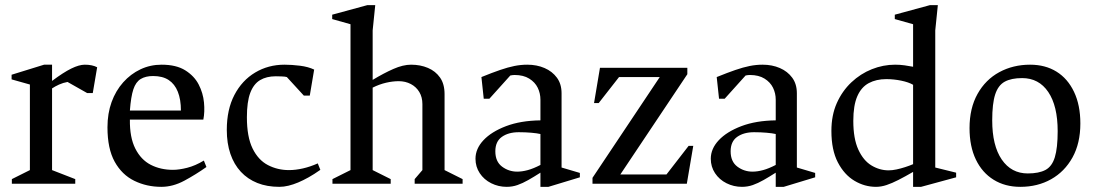

<svg xmlns="http://www.w3.org/2000/svg" viewBox="-20 -713 4255 745"><path d="M26 0V-18L96 -53V-385L25 -405V-423L151 -462H182V-399Q226 -432 256.5 -447Q287 -462 309 -462Q338 -462 357 -452L340 -352H318L242 -395Q225 -392 209.5 -385Q194 -378 182 -370V-53L272 -18V0Z M606 12Q549 12 501 -11.5Q453 -35 425 -85.5Q397 -136 397 -219Q397 -273 413 -317Q429 -361 458 -393.5Q487 -426 525 -444Q563 -462 607 -462Q664 -462 699 -440Q734 -418 751 -385Q768 -352 771.5 -315.5Q775 -279 769 -249H484Q483 -180 505 -136.5Q527 -93 565 -73.5Q603 -54 651 -54Q675 -54 706.5 -62Q738 -70 771 -90L781 -65Q740 -36 695.5 -12Q651 12 606 12ZM484 -284H682Q682 -327 670 -357Q658 -387 634.5 -402.5Q611 -418 574 -418Q545 -418 526 -406.5Q507 -395 497.5 -366.5Q488 -338 484 -284Z M1064 12Q1016 12 978.5 -3Q941 -18 914.5 -46.5Q888 -75 874 -116Q860 -157 860 -209Q860 -288 889.5 -344.5Q919 -401 970 -431.5Q1021 -462 1084 -462Q1112 -462 1144 -458Q1176 -454 1199 -443L1182 -342H1159L1093 -414Q1087 -416 1072 -416.5Q1057 -417 1050 -417Q1014 -417 989 -402Q964 -387 951 -352.5Q938 -318 938 -258Q938 -182 960 -137Q982 -92 1019.5 -72.5Q1057 -53 1101 -53Q1127 -53 1155.5 -59.5Q1184 -66 1213 -79L1223 -54Q1199 -37 1177.5 -25Q1156 -13 1137 -5Q1118 3 1099.5 7.5Q1081 12 1064 12Z M1270 0V-18L1340 -53V-619L1269 -639V-656L1405 -693H1436L1426 -595V-403Q1469 -429 1506.5 -445.5Q1544 -462 1575 -462Q1611 -462 1640.5 -449.5Q1670 -437 1687.5 -412Q1705 -387 1705 -348V-53L1775 -18V0H1589V-18L1619 -53V-309Q1619 -336 1607 -356Q1595 -376 1574 -387Q1553 -398 1527 -398Q1504 -398 1478 -392Q1452 -386 1426 -373V-53L1496 -18V0Z M1946 12Q1914 12 1886 -2Q1858 -16 1841.5 -41Q1825 -66 1825 -97Q1825 -136 1856 -169Q1887 -202 1943.5 -223.5Q2000 -245 2077 -246V-326Q2077 -351 2066.5 -372.5Q2056 -394 2033.5 -408Q2011 -422 1977 -422Q1974 -422 1968.5 -421.5Q1963 -421 1960 -420L1879 -330H1857L1848 -414Q1890 -431 1920.5 -441.5Q1951 -452 1976 -457Q2001 -462 2026 -462Q2063 -462 2093 -449Q2123 -436 2141 -411.5Q2159 -387 2159 -351V-63L2230 -42V-25L2108 12H2077V-43Q2052 -27 2030 -14.5Q2008 -2 1988 5Q1968 12 1946 12ZM1987 -47Q2006 -47 2028 -53Q2050 -59 2077 -73V-193Q2064 -196 2041.5 -198Q2019 -200 1993 -200Q1953 -200 1927.5 -182Q1902 -164 1902 -126Q1902 -86 1928 -66.5Q1954 -47 1987 -47Z M2279 0V-23L2540 -414H2382L2303 -313H2285L2308 -450H2647V-425L2387 -36H2566L2652 -147H2670L2645 0Z M2859 12Q2827 12 2799 -2Q2771 -16 2754.5 -41Q2738 -66 2738 -97Q2738 -136 2769 -169Q2800 -202 2856.5 -223.5Q2913 -245 2990 -246V-326Q2990 -351 2979.5 -372.5Q2969 -394 2946.5 -408Q2924 -422 2890 -422Q2887 -422 2881.5 -421.5Q2876 -421 2873 -420L2792 -330H2770L2761 -414Q2803 -431 2833.5 -441.5Q2864 -452 2889 -457Q2914 -462 2939 -462Q2976 -462 3006 -449Q3036 -436 3054 -411.5Q3072 -387 3072 -351V-63L3143 -42V-25L3021 12H2990V-43Q2965 -27 2943 -14.5Q2921 -2 2901 5Q2881 12 2859 12ZM2900 -47Q2919 -47 2941 -53Q2963 -59 2990 -73V-193Q2977 -196 2954.5 -198Q2932 -200 2906 -200Q2866 -200 2840.5 -182Q2815 -164 2815 -126Q2815 -86 2841 -66.5Q2867 -47 2900 -47Z M3428 -52Q3442 -52 3458.5 -55.5Q3475 -59 3492 -64.5Q3509 -70 3523 -76V-384Q3506 -394 3477 -400Q3448 -406 3419 -406Q3380 -406 3351 -390.5Q3322 -375 3306.5 -339.5Q3291 -304 3291 -244Q3291 -175 3310.5 -132.5Q3330 -90 3361.5 -71Q3393 -52 3428 -52ZM3379 12Q3335 12 3295.5 -11.5Q3256 -35 3231 -83Q3206 -131 3206 -205Q3206 -266 3227 -313Q3248 -360 3283.5 -393.5Q3319 -427 3363 -444.5Q3407 -462 3453 -462Q3472 -462 3490 -459.5Q3508 -457 3523 -454V-619L3452 -639V-656L3588 -693H3619L3609 -595V-63L3690 -43V-25L3554 12H3523V-46Q3492 -28 3466.5 -15Q3441 -2 3420 5Q3399 12 3379 12Z M3939 12Q3880 12 3835.5 -15.5Q3791 -43 3766.5 -94Q3742 -145 3742 -216Q3742 -293 3773 -348.5Q3804 -404 3857.5 -433Q3911 -462 3977 -462Q4036 -462 4079.5 -435Q4123 -408 4147.5 -356.5Q4172 -305 4172 -234Q4172 -157 4141.5 -102Q4111 -47 4058.5 -17.5Q4006 12 3939 12ZM3968 -40Q4011 -40 4036.5 -53.5Q4062 -67 4073 -103Q4084 -139 4084 -204Q4084 -302 4047.5 -356Q4011 -410 3946 -410Q3904 -410 3878.5 -396Q3853 -382 3841.5 -346.5Q3830 -311 3830 -246Q3830 -148 3867 -94Q3904 -40 3968 -40Z"/></svg>

Font: Ancizar Serif Light
Style: Regular
Weight: 400
Version: Version 8.100